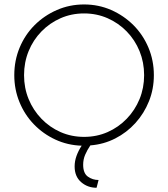

<svg xmlns="http://www.w3.org/2000/svg" viewBox="-20 -655 766 875"><path d="M420.1 200.7Q379.2 200.7 349.7 175Q320.1 149.3 320.1 103.5Q320.1 79.2 328.8 55.2Q337.5 31.2 352.1 9Q288.2 6.9 232.6 -18.8Q177.1 -44.4 134.7 -88.2Q92.4 -131.9 68.8 -189.6Q45.1 -247.2 45.1 -312.5Q45.1 -379.2 69.4 -437.8Q93.8 -496.5 137.5 -540.3Q181.2 -584 239.2 -609.4Q297.2 -634.7 363.2 -634.7Q429.2 -634.7 486.8 -609.4Q544.4 -584 588.2 -540.3Q631.9 -496.5 656.6 -437.8Q681.2 -379.2 681.2 -312.5Q681.2 -249.3 659 -193.8Q636.8 -138.2 597.2 -94.4Q557.6 -50.7 505.2 -24Q452.8 2.8 391.7 7.6Q377.1 29.2 368.1 50.3Q359 71.5 359 95.8Q359 134.7 380.6 150Q402.1 165.3 429.2 165.3ZM363.2 -31.2Q420.8 -31.2 470.5 -53.1Q520.1 -75 557.6 -113.9Q595.1 -152.8 616 -203.5Q636.8 -254.2 636.8 -312.5Q636.8 -370.8 616 -421.9Q595.1 -472.9 557.6 -511.5Q520.1 -550 470.5 -571.9Q420.8 -593.8 363.2 -593.8Q305.6 -593.8 255.9 -571.9Q206.2 -550 168.8 -511.5Q131.2 -472.9 110.4 -421.9Q89.6 -370.8 89.6 -312.5Q89.6 -254.2 110.4 -203.5Q131.2 -152.8 168.8 -113.9Q206.2 -75 255.9 -53.1Q305.6 -31.2 363.2 -31.2Z"/></svg>

Font: Afacad Flux ExtraLight
Style: Regular
Weight: 250
Designer: Kristian Moeller
Foundry: Dicotype
Version: Version 1.100